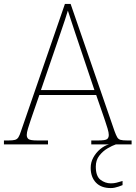

<svg xmlns="http://www.w3.org/2000/svg" viewBox="-24 -734 689 976"><path d="M-4 0V-20H18Q41 -20 52 -23Q63 -26 69.5 -36Q76 -46 83 -68L306 -714H335L558 -68Q566 -46 572 -36Q578 -26 589 -23Q600 -20 623 -20H645V0H440V-20H474Q512 -20 520.5 -27Q529 -34 529 -48Q529 -60 523 -80Q517 -100 510.5 -119Q504 -138 501 -147L465 -251H176L140 -147Q137 -138 130.5 -119Q124 -100 118 -80Q112 -60 112 -48Q112 -34 121 -27Q130 -20 167 -20H220V0ZM184 -276H456L379 -505Q370 -532 359 -564.5Q348 -597 338 -628Q328 -659 321 -680Q317 -665 306.5 -634Q296 -603 285 -570.5Q274 -538 266 -515ZM539 222Q490 222 463.5 194Q437 166 437 119Q437 91 450.5 66.5Q464 42 485.5 24Q507 6 530 0H565Q547 6 523 20Q499 34 481 57Q463 80 463 113Q463 162 487 180Q511 198 539 198Q555 198 567 195Q579 192 599 186V207Q589 211 579 214.5Q569 218 559 220Q549 222 539 222Z"/></svg>

Font: Noto Serif Lao Thin
Style: Regular
Weight: 250
Designer: Monotype Design Team
Foundry: Monotype Imaging Inc.
Version: Version 2.003